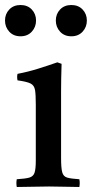

<svg xmlns="http://www.w3.org/2000/svg" viewBox="-40 -746 367 767"><path d="M277 1Q249 1 220 0Q191 -1 156 -1Q124 -1 90.5 0Q57 1 27 1Q24 -15 27 -30Q61 -32 77 -36.5Q93 -41 98 -56Q103 -71 103 -104V-328Q103 -367 100 -386Q97 -405 82 -412.5Q67 -420 30 -425Q27 -439 30 -451Q72 -459 112 -471.5Q152 -484 189 -497L206 -491Q205 -460 204.5 -433Q204 -406 204 -382V-114Q204 -75 208.5 -58Q213 -41 228.5 -36.5Q244 -32 277 -30Q280 -15 277 1ZM-20 -664Q-20 -690 -3 -708Q14 -726 42 -726Q70 -726 87 -708Q104 -690 104 -664Q104 -638 87 -619.5Q70 -601 42 -601Q14 -601 -3 -619.5Q-20 -638 -20 -664ZM183 -664Q183 -690 200 -708Q217 -726 245 -726Q273 -726 290 -708Q307 -690 307 -664Q307 -638 290 -619.5Q273 -601 245 -601Q217 -601 200 -619.5Q183 -638 183 -664Z"/></svg>

Font: Tiro Kannada
Style: Regular
Weight: 400
Designer: Kannada: John Hudson & Fiona Ross. Latin: John Hudson.
Foundry: Tiro Typeworks Ltd.
Version: Version 1.52